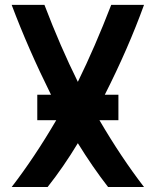

<svg xmlns="http://www.w3.org/2000/svg" viewBox="-20 -752 626 772"><path d="M26.9 0Q118.7 -119.1 206.1 -268.6H129.9V-371.1H185.1Q92.8 -557.1 26.9 -732.4H158.7Q222.7 -564.5 293 -422.9Q361.8 -563 427.2 -732.4H559.1Q495.6 -557.1 401.4 -371.1H456.1V-268.6H379.9Q467.3 -119.1 559.1 0H414.6Q352.1 -80.6 293 -176.3Q234.9 -80.1 171.4 0Z"/></svg>

Font: Consola Mono
Style: Bold
Weight: 700
Monospace: yes
Designer: Wojciech Kalinowski "wmk69" (wmk69@o2.pl)
Foundry: Wojciech Kalinowski "wmk69" (wmk69@o2.pl)
Version: Version 2.1.0